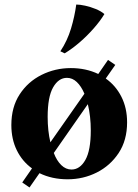

<svg xmlns="http://www.w3.org/2000/svg" viewBox="-20 -775 610 846"><path d="M292 -475Q359 -475 413 -449L456 -511L488 -489L446 -429Q490 -398 515 -348.5Q540 -299 540 -236Q540 -157 503 -101Q466 -45 406.5 -15Q347 15 278 15Q209 15 154 -12L110 51L78 29L121 -33Q78 -64 54 -113Q30 -162 30 -224Q30 -303 66.5 -359Q103 -415 163 -445Q223 -475 292 -475ZM190 -260Q190 -199 202 -148L352 -362Q338 -395 318.5 -413.5Q299 -432 275 -432Q238 -432 214 -390Q190 -348 190 -260ZM295 -28Q332 -28 356 -70Q380 -112 380 -200Q380 -263 367 -316L217 -101Q230 -67 250 -47.5Q270 -28 295 -28ZM316 -755Q332 -755 355 -750Q378 -745 401.5 -735.5Q425 -726 440 -713Q422 -683 393 -650Q364 -617 331 -588.5Q298 -560 265 -540L246 -549Q277 -596 293 -649.5Q309 -703 316 -755Z"/></svg>

Font: Bona Nova
Style: Bold
Weight: 700
Designer: Mateusz Machalski
Foundry: Capitalics
Version: Version 4.001; ttfautohint (v1.8.3)